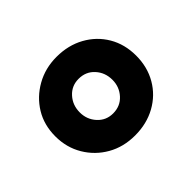

<svg xmlns="http://www.w3.org/2000/svg" viewBox="-86 -834 561 561"><g transform="rotate(-45 194.5 -553.5)"><path d="M194 -391Q146 -391 108.5 -412.5Q71 -434 49 -471Q27 -508 27 -554Q27 -601 49 -637Q71 -673 109 -694.5Q147 -716 194 -716Q242 -716 280 -695Q318 -674 339.5 -637.5Q361 -601 361 -554Q361 -507 339.5 -470Q318 -433 280 -412Q242 -391 194 -391ZM194 -482Q224 -482 243 -503Q262 -524 262 -553Q262 -583 243 -604Q224 -625 194 -625Q165 -625 146 -604Q127 -583 127 -553Q127 -524 146 -503Q165 -482 194 -482Z"/></g></svg>

Font: Nunito Sans 12pt ExtraLight Black
Style: Regular
Weight: 900
Version: Version 3.101;gftools[0.9.27]